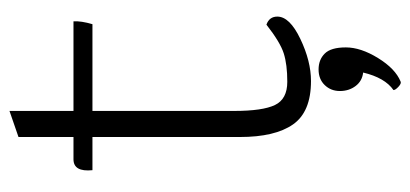

<svg xmlns="http://www.w3.org/2000/svg" viewBox="-250 -410 865 405"><g transform="rotate(-90 182.5 -207.5)"><path d="M151 -445V-146Q151 -86 163.5 -60Q176 -34 212.5 -34Q249 -34 272.5 -41.5Q296 -49 333 -78Q350 -72 350 -55Q350 -29 303 -6.5Q256 16 214 16Q149 16 122.5 -22Q96 -60 96 -134V-445H26Q22 -485 49 -485H96V-601L151 -620V-485H340Q341 -469 334 -445ZM213 205Q209 207 202 200.5Q195 194 195 190Q221 172 232 126Q214 124 203.5 110Q193 96 193 77Q193 58 205.5 45Q218 32 238.5 32Q259 32 272 45Q285 58 285 89.5Q285 121 262.5 157.5Q240 194 213 205Z"/></g></svg>

Font: Karma Light
Style: Regular
Weight: 300
Designer: Joana Correia
Foundry: Indian Type Foundry
Version: Version 1.202;PS 1.0;hotconv 1.0.78;makeotf.lib2.5.61930; tt